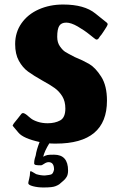

<svg xmlns="http://www.w3.org/2000/svg" viewBox="-20 -618 529 849"><path d="M453 -173Q453 17 227 17Q207 17 198 16Q177 50 171 75Q182 69 189.5 67.5Q197 66 219 66Q281 66 281 136Q281 154 274.5 164.5Q268 175 260.5 181Q253 187 250 190Q242 198 235 201Q233 202 226 205Q219 208 206 209.5Q193 211 172 211Q147 211 126 205.5Q105 200 105 192Q105 188 109 172.5Q113 157 113 143Q113 139 116 139Q118 139 125.5 143.5Q133 148 140 152Q160 158 178 158Q201 156 208 152.5Q215 149 219 132Q219 99 195 99Q186 99 175.5 106Q165 113 162 113Q144 113 138 111.5Q132 110 131 105Q131 93 133.5 84Q136 75 138 69Q141 46 155 10Q83 -6 62 -31Q41 -56 40 -57Q34 -63 37 -65Q39 -70 44 -76L57 -92Q62 -99 75 -115Q78 -118 82 -118Q86 -118 93 -113.5Q100 -109 105 -104Q106 -103 116.5 -94.5Q127 -86 147 -79.5Q167 -73 191 -73Q223 -73 246 -85.5Q269 -98 269 -138Q269 -170 255.5 -192Q242 -214 222 -228.5Q202 -243 167 -262Q128 -284 104 -301.5Q80 -319 63.5 -349Q47 -379 47 -423Q47 -475 75 -515Q103 -555 151.5 -576.5Q200 -598 259 -598Q353 -598 401.5 -558.5Q450 -519 452 -518Q456 -515 456 -511Q456 -508 454 -505Q452 -502 451 -499Q447 -493 437.5 -478Q428 -463 422 -457Q420 -454 417 -449.5Q414 -445 411.5 -444Q409 -443 405 -443Q401 -445 377 -464.5Q353 -484 323.5 -501Q294 -518 273 -518Q251 -518 242 -503.5Q233 -489 233 -455Q233 -430 245 -413Q257 -396 268 -389Q279 -382 310 -366Q347 -351 374.5 -335Q402 -319 427.5 -279Q453 -239 453 -173Z"/></svg>

Font: Barriecito
Style: Regular
Weight: 400
Designer: Pablo Cosgaya & Sergio Jiménez
Foundry: Pablo Cosgaya & Sergio Jiménez
Version: Version 1.001